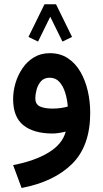

<svg xmlns="http://www.w3.org/2000/svg" viewBox="-20 -645 499 929"><path d="M328.6 -466.3 282.2 -443.8 223.1 -564 164.1 -443.8 117.7 -466.3 195.3 -624.5H251ZM416.5 -99.1Q416.5 61 329.1 147.7Q241.7 234.4 84.5 264.6L43.5 153.8Q147.9 133.8 215.1 93Q282.2 52.2 297.9 -8.3Q282.7 -4.4 265.6 -1.7Q248.5 1 234.4 1Q143.6 1 93.5 -38.8Q43.5 -78.6 43.5 -165.5Q43.5 -203.6 54.9 -242.7Q66.4 -281.7 88.9 -314.7Q111.3 -347.7 144.5 -367.7Q177.7 -387.7 221.2 -387.7Q271.5 -387.7 308.3 -363.3Q345.2 -338.9 369.1 -297.4Q393.1 -255.9 404.8 -204.6Q416.5 -153.3 416.5 -99.1ZM233.9 -119.6Q254.9 -119.6 273.9 -122.3Q293 -125 308.1 -129.4Q305.2 -165.5 295.2 -197.3Q285.2 -229 267.1 -249Q249 -269 220.2 -269Q193.4 -269 178.2 -251.7Q163.1 -234.4 157 -211.2Q150.9 -188 150.9 -169.9Q150.9 -140.1 173.3 -129.9Q195.8 -119.6 233.9 -119.6Z"/></svg>

Font: Vazirmatn FD NL SemiBold
Style: Regular
Weight: 600
Designer: Saber Rastikerdar
Foundry: Saber Rastikerdar
Version: Version 33.003